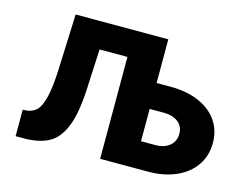

<svg xmlns="http://www.w3.org/2000/svg" viewBox="-97 -864 1308 1020"><g transform="rotate(15 557.0 -353.5)"><path d="M60.5 -145.5 79.1 -146.5Q113.3 -149.4 135.5 -170.4Q157.7 -191.4 171.6 -247.8Q185.5 -304.2 189.5 -408.2L201.2 -707H710.9V-466.8H789.1Q877 -466.8 943.4 -438.2Q1009.8 -409.7 1046.1 -357.4Q1082.5 -305.2 1082 -236.3Q1082.5 -166.5 1046.1 -113Q1009.8 -59.6 943.1 -29.8Q876.5 0 789.1 0H525.4V-560.5H372.1L361.3 -335.9Q354.5 -202.6 324.5 -129.6Q294.4 -56.6 241.2 -28.3Q188 0 103.5 0H60.5ZM789.1 -146.5Q823.2 -146.5 847.9 -158.2Q872.6 -169.9 885.3 -190.7Q897.9 -211.4 897.5 -237.3Q897.9 -262.2 885.3 -282Q872.6 -301.8 847.9 -313Q823.2 -324.2 789.1 -324.2H710.9V-146.5Z"/></g></svg>

Font: Pretendard GOV Black
Style: Regular
Weight: 900
Designer: Base glyphs from Inter by Rasmus Andersson; Hangeul glyphs from Noto Sans CJK(Source Han Sans) by Jang Soo-young and Kan
Foundry: Kil Hyung-jin
Version: Version 1.309